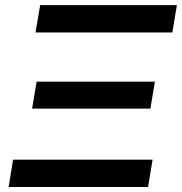

<svg xmlns="http://www.w3.org/2000/svg" viewBox="-20 -748 728 768"><path d="M14.6 0 32.2 -109.4H590.3L572.3 0ZM108.4 -313.5 126.5 -421.4H599.6L581.5 -313.5ZM122.1 -618.2 140.6 -727.5H687.5L669.4 -618.2Z"/></svg>

Font: Inter SemiBold
Style: Italic
Weight: 600
Italic angle: -9.3988°
Designer: Rasmus Andersson
Foundry: rsms
Version: Version 4.001;git-66647c0bb